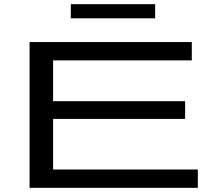

<svg xmlns="http://www.w3.org/2000/svg" viewBox="-20 -902 1019 922"><path d="M122 0V-700H901V-612H235V-416H869V-331H235V-88H930V0ZM320 -814V-882H725V-814Z"/></svg>

Font: Georama ExtraExtended
Style: Regular
Weight: 400
Width: 8
Designer: Jean-Baptiste Levee
Foundry: Production Type
Version: Version 1.000